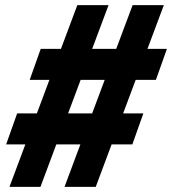

<svg xmlns="http://www.w3.org/2000/svg" viewBox="-20 -730 672 750"><path d="M17 0 79 -166H4L47 -287H124L173 -418H96L139 -539H218L282 -710H404L340 -539H434L498 -710H620L556 -539H632L589 -418H510L461 -287H540L497 -166H416L354 0H232L294 -166H200L138 0ZM246 -287H340L389 -418H295Z"/></svg>

Font: Geist Mono ExtraBold
Style: Italic
Weight: 800
Italic angle: -12°
Monospace: yes
Designer: Basement.studio, Andrés Briganti, Mateo Zaragoza
Foundry: Basement.studio, Vercel, Andrés Briganti, Guido Ferreyra, Mateo Zaragoza
Version: Version 1.500; ttfautohint (v1.8.4.7-5d5b)